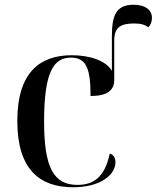

<svg xmlns="http://www.w3.org/2000/svg" viewBox="-20 -780 661 810"><path d="M288 10C409 10 467 -46 467 -95C467 -115 458 -128 443 -132C422 -32 374 0 307 0C206 0 166 -73 166 -268C166 -480 208 -537 279 -537C345 -537 362 -489 362 -375C432 -375 462 -399 462 -442V-609C462 -662 486 -681 545 -681C575 -681 590 -676 606 -665C615 -674 621 -688 621 -704C621 -741 589 -760 544 -760C466 -760 452 -710 452 -625V-481C427 -525 357 -547 283 -547C151 -547 53 -478 53 -269C53 -65 148 10 288 10Z"/></svg>

Font: Noto Serif Display Medium
Style: Regular
Weight: 500
Designer: Monotype Design Team
Foundry: Monotype Imaging Inc.
Version: Version 2.009